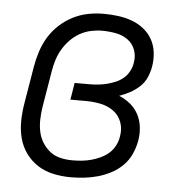

<svg xmlns="http://www.w3.org/2000/svg" viewBox="-44 -570 588 621"><g transform="rotate(5 250.0 -260.0)"><path d="M208 8Q179 8 151 2Q123 -4 100.5 -18.5Q78 -33 62 -55Q46 -77 39 -104Q32 -131 32.5 -160Q33 -189 38 -218L58 -338Q62 -362 70 -387Q78 -412 91.5 -434.5Q105 -457 125 -475.5Q145 -494 168.5 -506Q192 -518 217.5 -523Q243 -528 268 -528Q292 -528 315 -525Q338 -522 359 -514.5Q380 -507 397.5 -493.5Q415 -480 426 -461Q437 -442 440 -418.5Q443 -395 439 -372Q436 -354 428.5 -336.5Q421 -319 406.5 -305.5Q392 -292 375 -283Q358 -274 341 -268Q361 -260 377.5 -246.5Q394 -233 404 -214Q414 -195 416.5 -172.5Q419 -150 415 -128Q411 -106 401.5 -85Q392 -64 375.5 -47.5Q359 -31 338 -20Q317 -9 295.5 -3Q274 3 252 5.5Q230 8 208 8ZM208 -47Q223 -47 238.5 -48.5Q254 -50 269 -54Q284 -58 299 -65Q314 -72 326 -82.5Q338 -93 345.5 -107.5Q353 -122 355 -137Q360 -162 351.5 -184.5Q343 -207 324 -220Q305 -233 282 -237.5Q259 -242 234 -242H185L194 -297H243Q257 -297 271 -298.5Q285 -300 299 -303.5Q313 -307 327 -313Q341 -319 352 -328.5Q363 -338 370 -351.5Q377 -365 379 -379Q383 -401 375.5 -421Q368 -441 351 -453Q334 -465 312 -469Q290 -473 268 -473Q250 -473 231.5 -469Q213 -465 196 -455.5Q179 -446 165 -431.5Q151 -417 141 -400Q131 -383 125.5 -365Q120 -347 117 -329L97 -209Q94 -189 93.5 -169Q93 -149 97 -130Q101 -111 111 -95Q121 -79 135.5 -67.5Q150 -56 169 -51.5Q188 -47 208 -47Z"/></g></svg>

Font: Iosevka Light
Style: Italic
Weight: 300
Italic angle: -9°
Monospace: yes
Designer: Belleve Invis
Foundry: Belleve Invis
Version: Version 32.5.0; ttfautohint (v1.8.4)